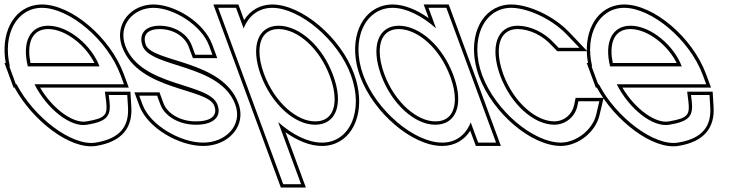

<svg xmlns="http://www.w3.org/2000/svg" viewBox="-143 -618 3301 859"><path d="M-18.5 -321H302.1C268.9 -411 167.3 -502 73.5 -503C-9.3 -503 -45.4 -429.5 -18.5 -321ZM-68.7 -241H-71.9L-86.6 -281L-101.4 -321H-98.8C-133 -464.5 -67.8 -582.1 44 -583C167.2 -583 337.8 -441 396.8 -281L411.6 -241H371.6H11.3C66.9 -130.8 172.8 -46.6 246.2 -60H247C337.6 -75 353.8 -100 346.9 -165L343.4 -193H426.3L429.5 -141C435.6 -54 395.7 2 285.1 20C178.4 37.4 7.4 -94.1 -68.7 -241ZM-6.5 -336C-10.4 -354.5 -12.2 -371.5 -12.2 -387C-12.3 -452.7 18.3 -488 73.4 -488C151.7 -487.2 241.1 -414.1 279.4 -336ZM-77.8 -226C1.9 -79.5 171.3 53.8 287.5 34.8C403.8 15.9 451 -47.8 444.4 -142L440.4 -208H326.3L332 -163.3C338.2 -105.4 331.7 -89.3 244 -74.8C185.8 -64.1 93.2 -129.5 36.5 -226H433.1L410.9 -286.2C350.3 -450.7 176.7 -598 43.9 -598C34.1 -597.9 24.7 -597 15.5 -595.4C-87.6 -576.6 -140.7 -464.3 -117.3 -336H-122.9L-82.3 -226Z M792.7 -413 807.4 -373H730.4L715.7 -413C696.5 -465 641.2 -502 572 -503C504 -503 476.7 -464 494.7 -413C531.6 -313 842.8 -334 909.7 -150C944 -57 865.5 21 764.9 20C665.4 20 529 -57 494.7 -150L479.9 -190H559.9L574.7 -150C593.5 -99 657.5 -59 735.4 -60C814.4 -60 849.9 -98 829.7 -150C792.8 -250 487.3 -227 417.7 -413C383.8 -505 452.8 -582 542.5 -583C634.3 -583 758.8 -505 792.7 -413ZM806.8 -418.2C770.2 -517.4 641 -598 542.4 -598C522.8 -597.8 504.3 -594.3 487.1 -588C417.6 -562.5 373.4 -489.9 403.6 -407.7C477.7 -209.8 785.9 -225.5 815.7 -144.7C818.9 -136.4 820.2 -129.4 820.2 -123C820.4 -98 797.7 -75 735.3 -75C661.9 -74.1 604.7 -112 588.8 -155.2L570.4 -205H458.4L480.6 -144.8C517.9 -43.7 659.8 35 764.8 35C789.1 35.2 812.6 31.1 833.7 23.4C906.2 -3 953.6 -74.2 923.8 -155.1C852.6 -351.1 538.4 -337.9 508.8 -418.1C505.8 -426.7 504.3 -435 504.3 -442C504.3 -467.5 522.1 -488 571.9 -488C635.9 -487.1 685 -453 701.6 -407.8L720 -358H829Z M947.1 -490.6C968.6 -546.5 1013.1 -582.5 1074.5 -583C1197.8 -583 1369.7 -440 1427 -282C1486 -122 1421.3 21 1296.9 20C1235 20 1164.2 -15.8 1101.6 -71.7L1189.2 166L1204 206H1124L1109.2 166L944 -282L847.8 -543L833 -583H913L927.8 -543ZM1024 -282C1071.9 -152 1175.9 -59 1267.4 -60C1360 -60 1396.3 -151 1347 -282C1299.4 -411 1197.9 -502 1104 -503C1011.4 -503 976.4 -411 1024 -282ZM949.2 -528.3 923.5 -598H811.5L1113.5 221H1225.5L1134.3 -26.3C1187.4 11.4 1243.9 35 1296.8 35C1316.6 35.2 1335.6 31.9 1352.8 25.6C1454.2 -11.4 1492.8 -146.9 1441.1 -287.1C1382.2 -449.8 1207.2 -598 1074.4 -598C1019.3 -597.5 976.2 -570.7 949.2 -528.3ZM1038.1 -287.2C1024.2 -324.7 1017.8 -358.6 1017.8 -387C1017.7 -452.4 1048.7 -488 1103.9 -488C1188.3 -487.1 1286.6 -402.5 1332.9 -276.8C1347.4 -238.5 1354 -204.4 1354.1 -175.8C1354.3 -110.2 1323 -75 1267.3 -75C1185.5 -74.1 1084.8 -160.4 1038.1 -287.2Z M1482.4 -281C1423.4 -441 1490.5 -582 1612.5 -583C1674.2 -583 1745.1 -547.1 1807.8 -491.3L1788.8 -543L1774 -583H1854L1868.8 -543L1964 -284.8L1965.4 -281L2061.6 -20L2076.4 20H1996.4L1981.6 -20L1962.9 -70.8C1941.5 -15.1 1897.2 20.5 1834.9 20C1711.6 20 1541 -122 1482.4 -281ZM1562.4 -281C1609.9 -152 1713.9 -59 1805.4 -60C1896.9 -60 1933.3 -148.8 1887.1 -276.3L1885.4 -281C1837.4 -411 1735.9 -502 1642 -503C1549.4 -503 1514.4 -411 1562.4 -281ZM1468.3 -275.8C1528.6 -112.3 1702.2 35 1834.8 35C1890.4 35.4 1934 8.9 1960.8 -33.1L1985.9 35H2097.9L1864.5 -598H1752.5L1775.1 -536.6C1721.5 -574.7 1665.6 -598 1612.4 -598C1593.4 -597.8 1575.6 -594.6 1559 -588.6C1457.7 -551.7 1416.1 -417.3 1468.3 -275.8ZM1576.4 -286.2C1562.4 -324.3 1555.9 -358.5 1555.9 -387.2C1555.9 -452.7 1586.8 -488 1641.9 -488C1726.3 -487.1 1824.6 -402.5 1871.3 -275.8L1873 -271.2C1886.1 -235 1892.1 -202.5 1892.1 -175.2C1892.1 -110.1 1860.9 -75 1805.3 -75C1723.5 -74.1 1622.8 -160.5 1576.4 -286.2Z M2392.2 -464 2449.4 -404H2356.4L2337 -424C2293 -473 2231.3 -502 2174 -503C2081.4 -503 2047.7 -410 2094.4 -281C2141.9 -152 2244.7 -60 2337.4 -60C2390.6 -61 2431.3 -98 2440.5 -146L2444.5 -165H2538.5L2524 -104C2508.6 -40 2438.8 19 2366.9 20C2243.6 20 2074.4 -121 2014.4 -281C1955.4 -441 2021.3 -583 2144.5 -583H2145.4C2217.1 -582 2324.1 -535 2392.2 -464ZM2403.1 -474.4C2332.1 -548.3 2222.8 -596.9 2145.5 -598C2123.7 -598 2107 -594.9 2089.5 -588.5C1988.3 -551.3 1948.4 -416.6 2000.3 -275.7C2062 -111.3 2234.1 35 2367 35C2446.5 33.9 2521.5 -29.4 2538.6 -100.5L2557.5 -180H2432.3L2425.8 -149C2417.8 -107.5 2383 -75.9 2337.2 -75C2254.4 -75 2154.8 -160.6 2108.5 -286.1C2094.9 -323.7 2088.5 -357.6 2088.5 -386.2C2088.3 -452.2 2118.9 -488 2173.9 -488C2226.3 -487.1 2284.3 -460.2 2326 -413.8L2350 -389H2484.4Z M2586.5 -321H2907.1C2873.9 -411 2772.3 -502 2678.5 -503C2595.7 -503 2559.6 -429.5 2586.5 -321ZM2536.3 -241H2533.1L2518.4 -281L2503.6 -321H2506.2C2472 -464.5 2537.2 -582.1 2649 -583C2772.2 -583 2942.8 -441 3001.8 -281L3016.6 -241H2976.6H2616.3C2671.9 -130.8 2777.8 -46.6 2851.2 -60H2852C2942.6 -75 2958.8 -100 2951.9 -165L2948.4 -193H3031.3L3034.5 -141C3040.6 -54 3000.7 2 2890.1 20C2783.4 37.4 2612.4 -94.1 2536.3 -241ZM2598.5 -336C2594.6 -354.5 2592.8 -371.5 2592.8 -387C2592.7 -452.7 2623.3 -488 2678.4 -488C2756.7 -487.2 2846.1 -414.1 2884.4 -336ZM2527.2 -226C2606.9 -79.5 2776.3 53.8 2892.5 34.8C3008.8 15.9 3056 -47.8 3049.4 -142L3045.4 -208H2931.3L2937 -163.3C2943.2 -105.4 2936.7 -89.3 2849 -74.8C2790.8 -64.1 2698.2 -129.5 2641.5 -226H3038.1L3015.9 -286.2C2955.3 -450.7 2781.7 -598 2648.9 -598C2639.1 -597.9 2629.7 -597 2620.5 -595.4C2517.4 -576.6 2464.3 -464.3 2487.7 -336H2482.1L2522.7 -226Z"/></svg>

Font: Nordica Plus
Style: NordicaClassicLightConOpOblOl
Weight: 300
Version: Version 1.01